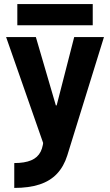

<svg xmlns="http://www.w3.org/2000/svg" viewBox="-20 -702 540 942"><path d="M50 98Q101 98 133 84.5Q165 71 179.5 42Q194 13 194 -34L202 29L10 -520H156L254 -185H258L344 -520H490L310 61Q293 115 259.5 150.5Q226 186 174 203Q122 220 50 220ZM65 -578V-682H435V-578Z"/></svg>

Font: M PLUS 1 Code
Style: Regular
Weight: 400
Designer: Coji Morishita
Foundry: UNDERFOREST DESIGN
Version: Version 1.005